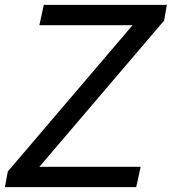

<svg xmlns="http://www.w3.org/2000/svg" viewBox="-48 -765 702 785"><path d="M113 -83H527L509 0H-28L-16 -64L494 -662H113L131 -745H634L623 -681Z"/></svg>

Font: Plus Jakarta Display
Style: Italic
Weight: 400
Italic angle: -12°
Designer: Gumpita Rahayu
Foundry: Tokotype Studio
Version: Version 1.000